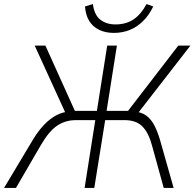

<svg xmlns="http://www.w3.org/2000/svg" viewBox="-39 -931 963 951"><path d="M-19 0 124 -239Q150 -282 179 -312.5Q208 -343 240 -360Q272 -377 308 -379L290 -361L133 -705H186L339 -366L325 -382H441L492 -705H540L489 -382H611L583 -366L844 -705H904L637 -361L625 -379Q662 -376 686 -358Q710 -340 725.5 -310Q741 -280 753 -240L821 0H772L714 -210Q697 -274 666 -305Q635 -336 578 -336H482L428 0H380L433 -336H337Q285 -336 244 -308.5Q203 -281 162 -210L40 0ZM525 -768Q483 -768 451.5 -783.5Q420 -799 402.5 -828Q385 -857 382 -899L421 -911Q428 -857 458 -833.5Q488 -810 533 -810Q584 -810 621 -834Q658 -858 687 -911L720 -899Q699 -855 668.5 -825.5Q638 -796 602 -782Q566 -768 525 -768Z"/></svg>

Font: Nunito Sans 7pt SemiCondensed ExtraLight
Style: Italic
Weight: 250
Width: 4
Italic angle: -9°
Designer: Vernon Adams
Foundry: Vernon Adams
Version: Version 3.101;gftools[0.9.27]